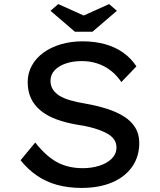

<svg xmlns="http://www.w3.org/2000/svg" viewBox="-20 -913 788 943"><path d="M380 10Q315 10 260.5 -5Q206 -20 161.5 -50.5Q117 -81 81 -126L153 -213Q208 -144 262 -115.5Q316 -87 387 -87Q430 -87 468 -99Q506 -111 529 -134Q552 -157 552 -189Q552 -210 541.5 -226Q531 -242 512.5 -253.5Q494 -265 469.5 -274Q445 -283 418 -289.5Q391 -296 362 -300Q303 -310 257 -327Q211 -344 179.5 -370Q148 -396 132 -430.5Q116 -465 116 -510Q116 -554 136.5 -591Q157 -628 193.5 -654.5Q230 -681 279 -695.5Q328 -710 385 -710Q446 -710 496 -696Q546 -682 585 -654.5Q624 -627 650 -587L576 -510Q553 -544 523 -567Q493 -590 457.5 -601.5Q422 -613 382 -613Q337 -613 302.5 -601Q268 -589 248 -567.5Q228 -546 228 -516Q228 -493 239 -475Q250 -457 271 -443.5Q292 -430 325 -420.5Q358 -411 400 -404Q457 -394 505.5 -378.5Q554 -363 589.5 -340.5Q625 -318 644.5 -286Q664 -254 664 -211Q664 -144 629 -94Q594 -44 530.5 -17Q467 10 380 10ZM348 -757 228 -860 266 -893 406 -830H376L516 -893L554 -860L434 -757Z"/></svg>

Font: Lexend Exa
Style: Regular
Weight: 400
Designer: Bonnie Shaver-Troup, Thomas Jockin
Foundry: Lexend
Version: Version 1.007